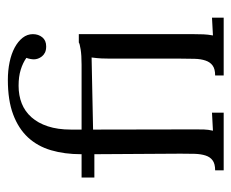

<svg xmlns="http://www.w3.org/2000/svg" viewBox="-72 -538 609 506"><g transform="rotate(-90 233.0 -284.5)"><path d="M275.9 -568.8Q300.8 -568.8 322.8 -564.2Q344.7 -559.6 361.1 -550.8Q377.4 -542 387 -529.8Q396.5 -517.6 396.5 -502.9Q396.5 -488.3 388.2 -478Q379.9 -467.8 364.3 -467.8Q354.5 -467.8 348.1 -470.9Q341.8 -474.1 337.9 -479Q334 -483.9 332 -489.5Q330.1 -495.1 330.1 -500Q330.1 -504.4 331.1 -509.5Q332 -514.6 334 -520Q320.8 -529.3 302.7 -534.9Q284.7 -540.5 260.7 -540.5Q234.9 -540.5 213.9 -532.2Q192.9 -523.9 177.5 -506.6Q162.1 -489.3 153.6 -463.4Q145 -437.5 145 -402.3V-374.5H315.9Q341.3 -374.5 356.4 -377Q371.6 -379.4 374.5 -381.8H396.5V-79.1Q396.5 -64.5 396 -53Q395.5 -41.5 393.1 -28.3L439.9 -30.8V0H287.6V-22.5Q304.7 -22.5 313.7 -29.1Q322.8 -35.6 326.9 -47.9Q331.1 -60.1 331.5 -76.9Q332 -93.8 332 -113.8V-299.3Q332 -311 332.5 -322Q333 -333 335 -348.1L145 -344.2L145.5 -78.6Q145.5 -63.5 145.3 -52.5Q145 -41.5 142.1 -28.3L189.5 -30.8V0H37.6V-22.5Q54.7 -22.5 63.7 -29.1Q72.8 -35.6 76.7 -47.9Q80.6 -60.1 81.1 -76.9Q81.5 -93.8 81.5 -113.8L80.1 -340.8H18.6V-374.5H54.7H80.1V-376Q80.1 -419.4 90.6 -455.1Q101.1 -490.7 124.5 -515.9Q147.9 -541 185.1 -554.9Q222.2 -568.8 275.9 -568.8Z"/></g></svg>

Font: Parastoo Print
Style: Print
Weight: 400
Foundry: Saber Rastikerdar (saber.rastikerdar@gmail.com)
Version: Version 1.0.0-alpha5